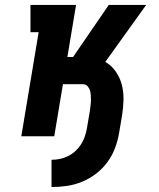

<svg xmlns="http://www.w3.org/2000/svg" viewBox="-20 -550 640 775"><path d="M188 205V95Q205 95 222 91.5Q239 88 255 80Q271 72 284.5 59.5Q298 47 307.5 32Q317 17 322.5 0.5Q328 -16 331 -33L343 -104Q344 -114 345.5 -124.5Q347 -135 347 -145.5Q347 -156 346.5 -166Q346 -176 343 -185.5Q340 -195 333 -202.5Q326 -210 315 -210H234L199 0H66L136 -420H103V-530H287L252 -320H275L419 -530H570L405 -300Q430 -286 447 -261.5Q464 -237 471.5 -208.5Q479 -180 478.5 -148.5Q478 -117 473 -86L461 -15Q456 16 445 46Q434 76 414.5 103Q395 130 368.5 150.5Q342 171 311.5 183.5Q281 196 250 200.5Q219 205 188 205Z"/></svg>

Font: Iosevka Curly Slab XBdEx
Style: Italic
Weight: 800
Width: 7
Italic angle: -9°
Monospace: yes
Designer: Belleve Invis
Foundry: Belleve Invis
Version: Version 11.1.0; ttfautohint (v1.8.3)